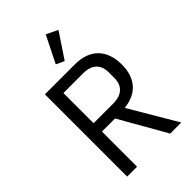

<svg xmlns="http://www.w3.org/2000/svg" viewBox="-276 -1050 1152 1152"><g transform="rotate(-45 300.0 -474.5)"><path d="M174 -298H285L455 0H549L371 -302C483 -313 543 -384 543 -497C543 -624 473 -698 344 -698H90V0H174ZM174 -369V-625H342C413 -625 454 -588 454 -523V-471C454 -406 413 -369 342 -369ZM421 -914 348 -949 263 -779 315 -755Z"/></g></svg>

Font: IBM Mono
Style: Regular
Weight: 400
Monospace: yes
Designer: Mike Abbink, Paul van der Laan, Pieter van Rosmalen
Foundry: Bold Monday
Version: Version 2.3